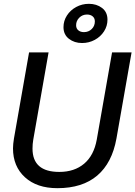

<svg xmlns="http://www.w3.org/2000/svg" viewBox="-20 -974 708 1004"><path d="M48 -198Q48 -220 53 -250L132 -700H234L154 -244Q150 -221 150 -197Q150 -75 290 -75Q369 -75 420 -118Q471 -161 486 -244L566 -700H668L589 -250Q566 -122 488.5 -56Q411 10 280 10Q173 10 110.5 -47Q48 -104 48 -198ZM312 -832Q312 -865 330 -893Q348 -921 378.5 -937.5Q409 -954 445 -954Q485 -954 513.5 -932.5Q542 -911 542 -871Q542 -838 524 -810Q506 -782 475.5 -765.5Q445 -749 409 -749Q369 -749 340.5 -771Q312 -793 312 -832ZM476 -862Q476 -879 464.5 -888.5Q453 -898 435 -898Q411 -898 394.5 -881.5Q378 -865 378 -842Q378 -825 389.5 -815.5Q401 -806 419 -806Q443 -806 459.5 -822Q476 -838 476 -862Z"/></svg>

Font: Niramit Medium
Style: Italic
Weight: 500
Italic angle: -10°
Designer: Katatrad Aksorn Co.,Ltd.
Foundry: Cadson Demak Co.,Ltd.
Version: Version 1.000; ttfautohint (v1.6)